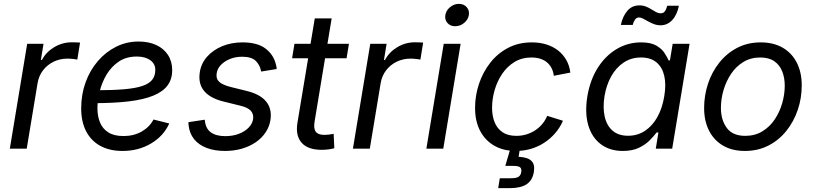

<svg xmlns="http://www.w3.org/2000/svg" viewBox="-20 -769 4211 993"><path d="M30.8 0 120.6 -542.5H205.1L191.4 -459H196.8Q218.3 -500 260.5 -525.1Q302.7 -550.3 351.6 -550.3Q361.3 -550.3 374 -549.8Q386.7 -549.3 394 -548.8L379.9 -460.9Q374 -461.9 359.4 -463.9Q344.7 -465.8 328.1 -465.8Q290.5 -465.8 257.6 -450Q224.6 -434.1 202.6 -405.5Q180.7 -377 174.3 -338.9L118.2 0Z M613.8 11.7Q547.4 11.7 499.5 -14.2Q451.7 -40 425.8 -89.4Q399.9 -138.7 399.9 -208.5Q399.9 -280.3 422.6 -343Q445.3 -405.8 486.1 -453.1Q526.9 -500.5 580.6 -527.3Q634.3 -554.2 696.3 -554.2Q749 -554.2 788.1 -536.1Q827.1 -518.1 848.9 -484.6Q870.6 -451.2 870.6 -405.8Q870.6 -359.9 846.7 -327.4Q822.8 -294.9 772.9 -274.4Q723.1 -253.9 645.5 -244.6Q567.9 -235.4 460.9 -235.4L472.7 -302.2Q562 -302.2 621.8 -307.4Q681.6 -312.5 717 -324.7Q752.4 -336.9 767.8 -357.2Q783.2 -377.4 783.2 -407.7Q783.2 -439 757.1 -457.8Q731 -476.6 687.5 -476.6Q632.8 -476.6 594.2 -450.4Q555.7 -424.3 531.2 -383.3Q506.8 -342.3 495.4 -295.9Q483.9 -249.5 483.9 -208.5Q483.9 -168.9 496.8 -136.5Q509.8 -104 539.6 -84.7Q569.3 -65.4 619.1 -65.4Q671.9 -65.4 712.6 -88.6Q753.4 -111.8 773.9 -150.9L855.5 -130.4Q825.7 -64.9 760.7 -26.6Q695.8 11.7 613.8 11.7Z M1144 11.7Q1089.4 11.7 1048.6 -3.9Q1007.8 -19.5 983.6 -49.6Q959.5 -79.6 955.1 -123.5Q954.6 -127 954.6 -130.4Q954.6 -133.8 954.6 -137.2L1039.1 -149.9Q1042.5 -105 1069.8 -85Q1097.2 -64.9 1145 -64.9Q1184.1 -64.9 1215.3 -76.9Q1246.6 -88.9 1266.1 -109.1Q1285.6 -129.4 1289.1 -153.8Q1292.5 -179.2 1276.9 -196.3Q1261.2 -213.4 1223.6 -222.2L1136.7 -243.7Q1066.9 -260.7 1035.6 -298.6Q1004.4 -336.4 1013.2 -394.5Q1020 -440.9 1051 -475.8Q1082 -510.7 1129.6 -530.3Q1177.2 -549.8 1233.9 -549.8Q1312 -549.8 1354 -517.3Q1396 -484.9 1407.7 -433.1Q1408.7 -428.2 1409.9 -422.9Q1411.1 -417.5 1411.1 -412.1L1330.6 -398.9Q1325.7 -430.2 1304 -452.9Q1282.2 -475.6 1232.4 -475.6Q1198.2 -475.6 1169.7 -464.1Q1141.1 -452.6 1122.6 -433.3Q1104 -414.1 1100.6 -389.6Q1096.2 -361.8 1114 -345.5Q1131.8 -329.1 1176.3 -318.4L1255.4 -298.8Q1325.7 -281.7 1356.4 -243.9Q1387.2 -206.1 1378.9 -149.4Q1373.5 -114.3 1353.8 -84.5Q1334 -54.7 1302.5 -33.2Q1271 -11.7 1230.7 0Q1190.4 11.7 1144 11.7Z M1784.7 -542.5 1772.5 -467.8H1490.7L1502.9 -542.5ZM1607.9 -673.8H1695.3L1606.9 -139.6Q1601.1 -103 1613.5 -87.2Q1626 -71.3 1659.2 -71.3Q1668 -71.3 1681.2 -73Q1694.3 -74.7 1705.6 -76.7L1709 -2.4Q1695.8 1.5 1678.5 3.7Q1661.1 5.9 1643.6 5.9Q1572.3 5.9 1540 -30.8Q1507.8 -67.4 1518.1 -132.8Z M1805.2 0 1895 -542.5H1979.5L1965.8 -459H1971.2Q1992.7 -500 2034.9 -525.1Q2077.1 -550.3 2126 -550.3Q2135.7 -550.3 2148.4 -549.8Q2161.1 -549.3 2168.5 -548.8L2154.3 -460.9Q2148.4 -461.9 2133.8 -463.9Q2119.1 -465.8 2102.5 -465.8Q2064.9 -465.8 2032 -450Q1999 -434.1 1977.1 -405.5Q1955.1 -377 1948.7 -338.9L1892.6 0Z M2185.1 0 2274.9 -542.5H2362.3L2272.5 0ZM2334 -633.3Q2309.1 -633.3 2294.2 -650.1Q2279.3 -667 2283.2 -690.9Q2287.1 -715.3 2307.9 -732.2Q2328.6 -749 2353.5 -749Q2378.4 -749 2393.6 -732.2Q2408.7 -715.3 2404.8 -690.9Q2400.9 -667 2380.1 -650.1Q2359.4 -633.3 2334 -633.3Z M2648.4 11.7Q2583 11.7 2535.6 -15.9Q2488.3 -43.5 2462.6 -93.3Q2437 -143.1 2437 -210.4Q2437 -274.9 2457.3 -335.4Q2477.5 -396 2515.6 -444.6Q2553.7 -493.2 2607.9 -521.5Q2662.1 -549.8 2730.5 -549.8Q2771.5 -549.8 2805.9 -539.1Q2840.3 -528.3 2866.5 -507.8Q2892.6 -487.3 2908.9 -458.5Q2925.3 -429.7 2929.7 -393.6L2844.2 -377Q2841.8 -397.9 2833.3 -415.3Q2824.7 -432.6 2810.3 -445.3Q2795.9 -458 2775.4 -464.8Q2754.9 -471.7 2728.5 -471.7Q2679.2 -471.7 2641.1 -448.5Q2603 -425.3 2577.1 -387Q2551.3 -348.6 2538.1 -302.7Q2524.9 -256.8 2524.9 -211.4Q2524.9 -170.4 2537.8 -137.5Q2550.8 -104.5 2578.6 -85.4Q2606.4 -66.4 2650.4 -66.4Q2678.7 -66.4 2703.6 -74.2Q2728.5 -82 2749.3 -95.9Q2770 -109.9 2785.4 -128.7Q2800.8 -147.5 2810.1 -169.9L2891.6 -144.5Q2876 -108.4 2850.8 -79.6Q2825.7 -50.8 2793.9 -30.3Q2762.2 -9.8 2725.3 1Q2688.5 11.7 2648.4 11.7ZM2556.6 204.1 2564.9 152.8H2622.6Q2648.9 152.8 2660.9 145.8Q2672.9 138.7 2675.8 121.1Q2678.7 103.5 2669.7 96.2Q2660.6 88.9 2633.3 88.9H2593.3L2626.5 -23.4H2672.9L2668.9 0L2662.1 42Q2708 43.9 2727.8 62.5Q2747.6 81.1 2741.2 119.6Q2734.4 163.1 2704.1 183.6Q2673.8 204.1 2614.7 204.1Z M3201.2 11.7Q3133.8 11.7 3087.4 -23.2Q3041 -58.1 3022.5 -121.3Q3003.9 -184.6 3017.6 -270.5Q3032.2 -356.4 3072 -418.9Q3111.8 -481.4 3169.7 -515.6Q3227.5 -549.8 3295.4 -549.8Q3346.2 -549.8 3374.5 -533.2Q3402.8 -516.6 3416.7 -494.9Q3430.7 -473.1 3438 -456.5H3444.8L3459 -542.5H3546.4L3456.5 0H3371.6L3385.3 -84H3376Q3362.3 -65.9 3340.6 -43.7Q3318.8 -21.5 3284.9 -4.9Q3251 11.7 3201.2 11.7ZM3228.5 -66.9Q3277.8 -66.9 3316.4 -92.8Q3355 -118.7 3380.4 -164.8Q3405.8 -210.9 3415.5 -271.5Q3425.8 -331.5 3415.5 -376.5Q3405.3 -421.4 3375.2 -446.5Q3345.2 -471.7 3295.4 -471.7Q3244.1 -471.7 3204.8 -445.1Q3165.5 -418.5 3140.6 -373.3Q3115.7 -328.1 3106.4 -271.5Q3097.2 -213.4 3107.2 -167Q3117.2 -120.6 3147.5 -93.8Q3177.7 -66.9 3228.5 -66.9ZM3396.5 -638.2Q3378.4 -638.2 3362.3 -644.3Q3346.2 -650.4 3332 -658.4Q3317.9 -666.5 3305.9 -672.6Q3293.9 -678.7 3285.2 -678.7Q3271.5 -678.7 3263.4 -666.3Q3255.4 -653.8 3252.4 -640.1H3190.9Q3200.2 -684.6 3224.4 -712.9Q3248.5 -741.2 3287.1 -741.2Q3305.7 -741.2 3320.8 -735.1Q3335.9 -729 3348.9 -720.7Q3361.8 -712.4 3373.5 -706.3Q3385.3 -700.2 3397.5 -700.2Q3410.2 -700.2 3417.7 -709.5Q3425.3 -718.8 3431.2 -739.3H3491.2Q3481.9 -692.4 3456.8 -665.3Q3431.6 -638.2 3396.5 -638.2Z M3832.5 11.7Q3766.6 11.7 3719.5 -15.9Q3672.4 -43.5 3647 -93.5Q3621.6 -143.6 3621.6 -210.4Q3621.6 -274.9 3641.6 -335.7Q3661.6 -396.5 3700 -444.8Q3738.3 -493.2 3792.5 -521.5Q3846.7 -549.8 3914.6 -549.8Q3980 -549.8 4027.6 -522.5Q4075.2 -495.1 4100.8 -445.1Q4126.5 -395 4126.5 -327.1Q4126.5 -261.7 4106 -200.9Q4085.4 -140.1 4046.9 -92Q4008.3 -43.9 3954.1 -16.1Q3899.9 11.7 3832.5 11.7ZM3834.5 -66.4Q3884.3 -66.4 3922.6 -89.6Q3960.9 -112.8 3986.6 -151.1Q4012.2 -189.5 4025.4 -235.1Q4038.6 -280.8 4038.6 -325.7Q4038.6 -367.2 4025.4 -400.1Q4012.2 -433.1 3984.4 -452.4Q3956.5 -471.7 3912.1 -471.7Q3862.8 -471.7 3824.7 -448.5Q3786.6 -425.3 3761 -387Q3735.4 -348.6 3721.9 -302.7Q3708.5 -256.8 3708.5 -210.9Q3708.5 -149.4 3738.5 -107.9Q3768.6 -66.4 3834.5 -66.4Z"/></svg>

Font: Inter 16pt
Style: Italic
Weight: 400
Italic angle: -9.3988°
Version: Version 4.001;git-66647c0bb